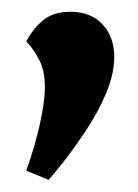

<svg xmlns="http://www.w3.org/2000/svg" viewBox="-20 -163 231 322"><path d="M61.3 138.6 24.1 123.2Q38.6 82.4 47 44.5Q55.3 6.5 55.3 -17.2Q55.3 -44.1 45.7 -62.7Q36.1 -81.4 24.1 -93.3Q34.1 -113.5 51.6 -128.4Q69.1 -143.3 98.1 -143.3Q132 -143.3 151.8 -122.3Q171.6 -101.2 171.6 -67.6Q171.6 -38.8 157.7 -6Q143.7 26.8 123.6 56.7Q103.6 86.6 86.2 108.8Q68.9 131 61.3 138.6Z"/></svg>

Font: Faustina Light
Style: Regular
Weight: 300
Designer: Alfonso Garcia
Foundry: http://www.omnibus-type.com
Version: Version 1.200